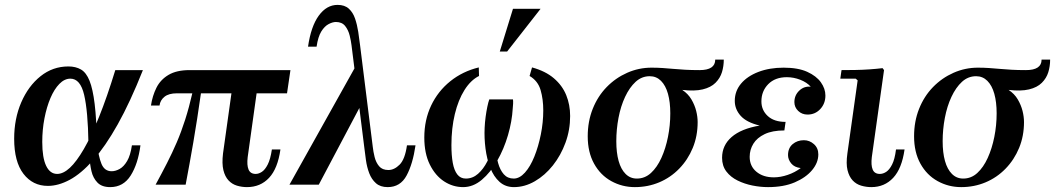

<svg xmlns="http://www.w3.org/2000/svg" viewBox="-20 -756 4319 786"><path d="M176 5Q114 5 76 -44.5Q38 -94 38 -188Q38 -270 67 -337Q96 -404 146 -444Q196 -484 260 -484Q290 -484 311.5 -471.5Q333 -459 346.5 -425.5Q360 -392 367.5 -330.5Q375 -269 377 -171H342Q340 -301 324.5 -367.5Q309 -434 268 -434Q244 -434 223 -412.5Q202 -391 186.5 -354.5Q171 -318 162 -271.5Q153 -225 153 -175Q153 -110 169 -77Q185 -44 214 -44Q239 -44 266 -69Q293 -94 323 -145.5Q353 -197 385.5 -277.5Q418 -358 452 -469H565Q513 -338 462 -247Q411 -156 361.5 -100.5Q312 -45 265.5 -20Q219 5 176 5ZM431 10Q397 10 379 -8.5Q361 -27 354.5 -55Q348 -83 346 -114.5Q344 -146 342 -171H377Q383 -115 395.5 -85Q408 -55 437 -55Q453 -55 470 -64.5Q487 -74 500.5 -97Q514 -120 520 -161H555Q545 -85 515 -37.5Q485 10 431 10Z M1155 -374H704Q671 -374 653.5 -360Q636 -346 633 -324H598Q604 -364 620.5 -397Q637 -430 670 -449.5Q703 -469 756 -469H1169ZM1033 -392 994 -113Q990 -80 997.5 -62Q1005 -44 1027 -44Q1039 -44 1052 -52.5Q1065 -61 1076 -82.5Q1087 -104 1093 -144H1128Q1117 -66 1081.5 -28Q1046 10 991 10Q970 10 950 4Q930 -2 915.5 -17.5Q901 -33 894.5 -59.5Q888 -86 893 -128L930 -392ZM768 -377H803Q787 -264 771.5 -174Q756 -84 740 0H617Q642 -46 663.5 -88Q685 -130 703.5 -173Q722 -216 738 -266Q754 -316 768 -377Z M1646 -161H1681Q1670 -85 1644.5 -37.5Q1619 10 1567 10Q1537 10 1519 -6Q1501 -22 1491.5 -47Q1482 -72 1478 -101Q1474 -130 1471 -155L1419 -571Q1417 -588 1411.5 -610.5Q1406 -633 1393 -649.5Q1380 -666 1355 -666Q1342 -666 1325.5 -657.5Q1309 -649 1295.5 -627.5Q1282 -606 1276 -565H1241Q1253 -648 1285 -692Q1317 -736 1362 -736Q1391 -736 1408 -720.5Q1425 -705 1433.5 -680Q1442 -655 1446.5 -626Q1451 -597 1454 -571L1506 -155Q1508 -136 1513.5 -113.5Q1519 -91 1532 -75.5Q1545 -60 1570 -60Q1594 -60 1616 -82Q1638 -104 1646 -161ZM1440 -492 1467 -344 1285 0H1165Z M2031 -349 2013 -220Q2009 -187 2010 -152.5Q2011 -118 2019 -89Q2027 -60 2042.5 -42.5Q2058 -25 2083 -25Q2107 -25 2129 -49.5Q2151 -74 2167.5 -115Q2184 -156 2194 -205.5Q2204 -255 2204 -304Q2204 -350 2193 -387.5Q2182 -425 2148 -445L2158 -480Q2213 -465 2247.5 -435.5Q2282 -406 2298 -366.5Q2314 -327 2314 -281Q2314 -224 2295 -172Q2276 -120 2243.5 -79Q2211 -38 2169.5 -14Q2128 10 2084 10Q2049 10 2025 -11.5Q2001 -33 1987 -69Q1973 -105 1967.5 -148Q1962 -191 1964 -233Q1965 -255 1968 -277.5Q1971 -300 1975 -319Q1979 -338 1983 -349ZM2080 -349Q2081 -342 2080.5 -331Q2080 -320 2079 -312Q2076 -259 2059.5 -202.5Q2043 -146 2015.5 -98Q1988 -50 1952.5 -20Q1917 10 1876 10Q1834 10 1798 -13.5Q1762 -37 1739.5 -82.5Q1717 -128 1717 -193Q1717 -265 1745 -324Q1773 -383 1823.5 -423.5Q1874 -464 1940 -480L1941 -445Q1907 -428 1881.5 -387.5Q1856 -347 1842 -289Q1828 -231 1828 -162Q1828 -120 1833.5 -89.5Q1839 -59 1852 -42Q1865 -25 1887 -25Q1915 -25 1937 -44.5Q1959 -64 1974.5 -94.5Q1990 -125 1999.5 -158.5Q2009 -192 2013 -220L2031 -349ZM2193 -720 2056 -545H2026L2080 -720Z M2943 -512Q2943 -485 2935.5 -460.5Q2928 -436 2909 -417Q2890 -398 2856.5 -390Q2823 -382 2773 -388Q2797 -372 2810.5 -349Q2824 -326 2830 -302Q2836 -278 2836 -256Q2836 -199 2816 -150.5Q2796 -102 2760.5 -65.5Q2725 -29 2678.5 -9.5Q2632 10 2579 10Q2527 10 2482.5 -14.5Q2438 -39 2412 -86Q2386 -133 2386 -198Q2386 -259 2406.5 -310.5Q2427 -362 2463.5 -399.5Q2500 -437 2547.5 -458Q2595 -479 2647 -479Q2671 -479 2693 -477.5Q2715 -476 2737 -474Q2759 -472 2785 -470.5Q2811 -469 2844 -469Q2908 -469 2908 -512ZM2587 -25Q2620 -25 2645 -48Q2670 -71 2687.5 -109.5Q2705 -148 2714.5 -195.5Q2724 -243 2724 -292Q2724 -338 2714.5 -372Q2705 -406 2686 -425Q2667 -444 2640 -444Q2607 -444 2582 -421Q2557 -398 2539 -359.5Q2521 -321 2512 -273.5Q2503 -226 2503 -178Q2503 -131 2512.5 -97Q2522 -63 2541 -44Q2560 -25 2587 -25Z M3232 -338Q3232 -366 3252 -385Q3272 -404 3299 -401Q3283 -419 3256 -429.5Q3229 -440 3201 -440Q3153 -440 3125 -411.5Q3097 -383 3097 -341Q3097 -305 3123 -281Q3149 -257 3196 -257L3191 -222Q3142 -222 3110.5 -207Q3079 -192 3064 -167.5Q3049 -143 3049 -114Q3049 -76 3076.5 -53Q3104 -30 3148 -30Q3175 -30 3204.5 -40Q3234 -50 3258 -68Q3232 -71 3219 -87Q3206 -103 3206 -121Q3206 -150 3225 -166Q3244 -182 3271 -182Q3294 -182 3312 -166Q3330 -150 3330 -124Q3330 -90 3304.5 -59.5Q3279 -29 3233.5 -9.5Q3188 10 3124 10Q3093 10 3060.5 3.5Q3028 -3 2999.5 -17Q2971 -31 2953.5 -54Q2936 -77 2936 -110Q2936 -161 2975 -195Q3014 -229 3090 -242Q3036 -255 3012 -282Q2988 -309 2988 -343Q2988 -383 3013.5 -413.5Q3039 -444 3084.5 -461.5Q3130 -479 3188 -479Q3247 -479 3284.5 -462Q3322 -445 3340.5 -419Q3359 -393 3359 -365Q3359 -332 3338 -309.5Q3317 -287 3286 -287Q3263 -287 3247.5 -302Q3232 -317 3232 -338Z M3648 -144H3683Q3672 -66 3636.5 -28Q3601 10 3547 10Q3526 10 3505.5 4Q3485 -2 3470.5 -17.5Q3456 -33 3449.5 -59.5Q3443 -86 3449 -128L3491 -427L3483 -434H3420L3425 -469Q3451 -469 3480.5 -469.5Q3510 -470 3539 -472Q3568 -474 3593 -477L3599 -469L3549 -113Q3545 -80 3552.5 -62Q3560 -44 3582 -44Q3595 -44 3608 -52.5Q3621 -61 3632 -82.5Q3643 -104 3648 -144Z M4279 -512Q4279 -485 4271.5 -460.5Q4264 -436 4245 -417Q4226 -398 4192.5 -390Q4159 -382 4109 -388Q4133 -372 4146.5 -349Q4160 -326 4166 -302Q4172 -278 4172 -256Q4172 -199 4152 -150.5Q4132 -102 4096.5 -65.5Q4061 -29 4014.5 -9.5Q3968 10 3915 10Q3863 10 3818.5 -14.5Q3774 -39 3748 -86Q3722 -133 3722 -198Q3722 -259 3742.5 -310.5Q3763 -362 3799.5 -399.5Q3836 -437 3883.5 -458Q3931 -479 3983 -479Q4007 -479 4029 -477.5Q4051 -476 4073 -474Q4095 -472 4121 -470.5Q4147 -469 4180 -469Q4244 -469 4244 -512ZM3923 -25Q3956 -25 3981 -48Q4006 -71 4023.5 -109.5Q4041 -148 4050.5 -195.5Q4060 -243 4060 -292Q4060 -338 4050.5 -372Q4041 -406 4022 -425Q4003 -444 3976 -444Q3943 -444 3918 -421Q3893 -398 3875 -359.5Q3857 -321 3848 -273.5Q3839 -226 3839 -178Q3839 -131 3848.5 -97Q3858 -63 3877 -44Q3896 -25 3923 -25Z"/></svg>

Font: Brygada 1918 SemiBold
Style: Italic
Weight: 600
Italic angle: -8°
Designer: Mateusz Machalski | Borys Kosmynka | Przemek Hoffer
Foundry: NIEPODLEGLA 2018
Version: Version 3.006